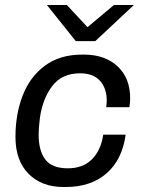

<svg xmlns="http://www.w3.org/2000/svg" viewBox="-20 -740 586 770"><path d="M502 -346Q502 -330 499 -310H406Q408 -328 408 -337Q408 -386 381 -416Q354 -446 301 -446Q229 -446 190 -395.5Q151 -345 140 -267Q135 -227 135 -200Q135 -135 162 -100Q189 -65 252 -65Q313 -65 349 -101.5Q385 -138 394 -200H484Q470 -99 407 -44.5Q344 10 243 10H235Q147 10 94.5 -43Q42 -96 42 -191Q42 -282 71 -357Q100 -432 160 -476.5Q220 -521 309 -521H317Q401 -521 451.5 -474Q502 -427 502 -346ZM331 -631 437 -720H517L362 -575H284L168 -720H248Z"/></svg>

Font: Chivo
Style: Italic
Weight: 400
Italic angle: -8.05°
Designer: Hector Gatti
Foundry: Omnibus-Type
Version: Version 1.007